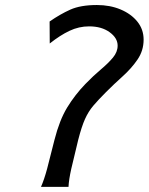

<svg xmlns="http://www.w3.org/2000/svg" viewBox="-20 -730 581 750"><path d="M174.3 -560.1 173.8 -646Q214.4 -674.3 254.6 -692.4Q294.9 -710.4 358.4 -710.4Q409.7 -710.4 450.9 -693.1Q492.2 -675.8 516.6 -645.5Q541 -615.2 541 -575.2Q541 -532.2 517.1 -497.3Q493.2 -462.4 459.2 -431.9Q425.3 -401.4 394.5 -370.6Q363.8 -339.8 344.5 -317.1Q325.2 -294.4 312 -264.9Q298.8 -235.4 285.6 -184.1Q268.1 -113.3 258.5 -71Q249 -28.8 247.6 0H140.1Q152.8 -28.8 164.1 -71Q175.3 -113.3 192.9 -184.1Q212.4 -260.7 242.4 -310.1Q272.5 -359.4 313.5 -401.9Q345.2 -434.6 374 -458.7Q402.8 -482.9 421.1 -504.9Q439.5 -526.9 439.5 -551.8Q439.5 -581.5 408.2 -604.2Q377 -627 328.1 -627Q288.1 -627 251.5 -609.6Q214.8 -592.3 174.3 -560.1Z"/></svg>

Font: Andika
Style: Italic
Weight: 400
Italic angle: -14°
Designer: Victor Gaultney, Annie Olsen, Julie Remington, Don Collingsworth, Eric Hays, Becca Hirsbrunner
Foundry: SIL International
Version: Version 6.101